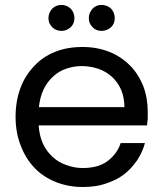

<svg xmlns="http://www.w3.org/2000/svg" viewBox="-20 -747 660 776"><path d="M310.1 -480Q278.3 -480 247.1 -469.2Q217.3 -459 193.8 -437Q169.4 -414.1 155.8 -384.8Q141.6 -354.5 137.2 -314H482.9Q482.9 -352.1 469.2 -384.8Q457 -413.6 432.1 -437Q406.2 -459.5 377 -469.2Q343.8 -480 310.1 -480ZM43 -274.9Q43 -338.9 63 -392.1Q81.5 -441.9 119.1 -481Q153.3 -518.1 204.1 -538.1Q252 -557.1 314 -557.1Q372.6 -557.1 422.9 -537.1Q469.7 -518.1 505.9 -481.9Q538.6 -449.2 559.1 -398.9Q577.1 -351.1 577.1 -294.9V-267.1L574.2 -240.2H136.2Q139.2 -197.3 153.8 -166Q168.5 -134.3 192.9 -112.8Q216.8 -90.3 248 -80.1Q280.8 -67.9 314 -67.9Q377.9 -67.9 415 -96.2Q453.6 -125.5 467.8 -168.9H565.9Q555.2 -130.4 534.2 -99.1Q510.3 -64.5 481 -42Q450.2 -18.6 407.2 -4.9Q368.2 8.8 314 8.8Q256.3 8.8 206.1 -11.2Q155.3 -31.2 120.1 -67.9Q83.5 -106 64 -158.2Q43 -210.4 43 -274.9ZM175.8 -673.8Q175.8 -694.3 190.9 -711.9Q206.1 -727.1 229 -727.1Q248.5 -727.1 266.1 -711.9Q280.8 -695.3 280.8 -673.8Q280.8 -651.9 266.1 -637.2Q248.5 -622.1 229 -622.1Q206.1 -622.1 190.9 -637.2Q175.8 -652.3 175.8 -673.8ZM338.9 -673.8Q338.9 -694.3 354 -711.9Q367.7 -727.1 391.1 -727.1Q411.6 -727.1 429.2 -711.9Q443.8 -695.3 443.8 -673.8Q443.8 -651.9 429.2 -637.2Q411.6 -622.1 391.1 -622.1Q367.7 -622.1 354 -637.2Q338.9 -652.3 338.9 -673.8Z"/></svg>

Font: PoppinsZ
Style: Regular
Weight: 400
Designer: Ninad Kale (Devanagari), Jonny Pinhorn (Latin)
Foundry: Indian Type Foundry
Version: Version 3.002;FEAKit 1.0